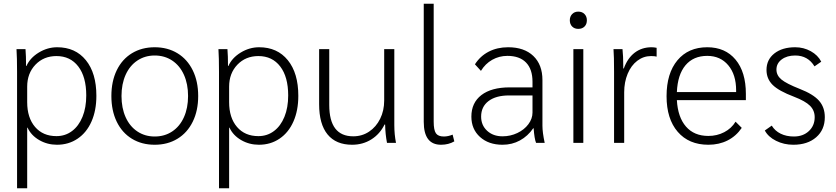

<svg xmlns="http://www.w3.org/2000/svg" viewBox="-20 -762 4460 1024"><path d="M71 -378Q71 -455 68 -500H116Q119 -464 119 -410H121Q140 -453 186.5 -481.5Q233 -510 285 -510Q382 -510 438 -441Q494 -372 494 -251Q494 -173 468 -114Q442 -55 394 -22.5Q346 10 284 10Q232 10 189 -15Q146 -40 127 -81H125V242H71ZM440 -253Q440 -352 397.5 -407.5Q355 -463 281 -463Q213 -463 169 -417Q125 -371 125 -300V-217Q125 -134 167 -85Q209 -36 281 -36Q328 -36 364 -63Q400 -90 420 -139Q440 -188 440 -253Z M574 -250Q574 -328 602.5 -387Q631 -446 683.5 -478Q736 -510 805 -510Q874 -510 926.5 -478Q979 -446 1008 -387Q1037 -328 1037 -250Q1037 -172 1008 -113Q979 -54 926.5 -22Q874 10 805 10Q736 10 683.5 -22Q631 -54 602.5 -113Q574 -172 574 -250ZM983 -250Q983 -314 961 -363Q939 -412 898.5 -439Q858 -466 805 -466Q753 -466 712.5 -439Q672 -412 650 -363Q628 -314 628 -250Q628 -186 650 -137Q672 -88 712.5 -61Q753 -34 805 -34Q858 -34 898.5 -61Q939 -88 961 -137Q983 -186 983 -250Z M1148 -378Q1148 -455 1145 -500H1193Q1196 -464 1196 -410H1198Q1217 -453 1263.5 -481.5Q1310 -510 1362 -510Q1459 -510 1515 -441Q1571 -372 1571 -251Q1571 -173 1545 -114Q1519 -55 1471 -22.5Q1423 10 1361 10Q1309 10 1266 -15Q1223 -40 1204 -81H1202V242H1148ZM1517 -253Q1517 -352 1474.5 -407.5Q1432 -463 1358 -463Q1290 -463 1246 -417Q1202 -371 1202 -300V-217Q1202 -134 1244 -85Q1286 -36 1358 -36Q1405 -36 1441 -63Q1477 -90 1497 -139Q1517 -188 1517 -253Z M1682 -206V-500H1736V-202Q1736 -35 1864 -35Q1911 -35 1948.5 -60Q1986 -85 2007.5 -128.5Q2029 -172 2029 -226V-500H2083V-95Q2083 -45 2092 0H2044Q2035 -46 2034 -98H2031Q2006 -47 1960.5 -18.5Q1915 10 1858 10Q1772 10 1727 -45Q1682 -100 1682 -206Z M2240 -112V-742H2293V-113Q2293 -68 2305 -51Q2317 -34 2347 -34Q2370 -34 2394 -44L2403 -8Q2372 10 2332 10Q2240 10 2240 -112Z M2494 -140Q2494 -214 2547.5 -255Q2601 -296 2698 -296H2820V-326Q2820 -393 2785.5 -428.5Q2751 -464 2686 -464Q2642 -464 2605 -443Q2568 -422 2545 -384L2513 -419Q2541 -463 2586.5 -486.5Q2632 -510 2690 -510Q2776 -510 2824.5 -463.5Q2873 -417 2873 -335V-91Q2873 -56 2885 0H2839Q2830 -22 2826 -78H2824Q2795 -36 2753 -13Q2711 10 2660 10Q2586 10 2540 -31.5Q2494 -73 2494 -140ZM2820 -162V-253H2695Q2625 -253 2585.5 -223Q2546 -193 2546 -140Q2546 -94 2578 -64.5Q2610 -35 2660 -35Q2702 -35 2739 -52.5Q2776 -70 2798 -99.5Q2820 -129 2820 -162Z M3019 -654Q3019 -674 3031.5 -687Q3044 -700 3064 -700Q3085 -700 3097.5 -687Q3110 -674 3110 -654Q3110 -633 3097.5 -620.5Q3085 -608 3064 -608Q3044 -608 3031.5 -620.5Q3019 -633 3019 -654ZM3038 -500H3091V0H3038Z M3255 -378Q3255 -463 3252 -500H3300Q3304 -463 3304 -412V-397H3307Q3327 -452 3365 -481Q3403 -510 3455 -510Q3468 -510 3482 -507V-460Q3472 -463 3452 -463Q3412 -463 3379 -438Q3346 -413 3327.5 -368.5Q3309 -324 3309 -270V0H3255Z M3958 -228H3590Q3595 -137 3638.5 -87Q3682 -37 3758 -37Q3804 -37 3842.5 -57Q3881 -77 3903 -113L3936 -80Q3906 -36 3860.5 -13Q3815 10 3758 10Q3654 10 3594.5 -59Q3535 -128 3535 -249Q3535 -371 3593 -440.5Q3651 -510 3752 -510Q3848 -510 3903 -444Q3958 -378 3958 -261ZM3906 -280Q3906 -364 3864 -414Q3822 -464 3752 -464Q3678 -464 3636 -414Q3594 -364 3590 -271H3906Z M4059 -66 4096 -92Q4113 -64 4143.5 -49Q4174 -34 4214 -34Q4263 -34 4294 -63Q4325 -92 4325 -137Q4325 -173 4300 -198Q4275 -223 4215 -246Q4133 -277 4100.5 -309.5Q4068 -342 4068 -389Q4068 -444 4110 -477Q4152 -510 4221 -510Q4266 -510 4304 -489Q4342 -468 4360 -433L4324 -408Q4289 -466 4221 -466Q4177 -466 4149 -445Q4121 -424 4121 -391Q4121 -360 4147.5 -338Q4174 -316 4245 -288Q4317 -260 4348 -225Q4379 -190 4379 -137Q4379 -70 4333 -30Q4287 10 4211 10Q4161 10 4119 -11Q4077 -32 4059 -66Z"/></svg>

Font: Sarabun ExtraLight
Style: Regular
Weight: 275
Designer: Suppakit Chalermlarp | Katatrad Co.,Ltd.
Foundry: Cadson Demak Co.,Ltd.
Version: Version 1.000; ttfautohint (v1.6)